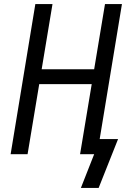

<svg xmlns="http://www.w3.org/2000/svg" viewBox="-20 -755 640 940"><path d="M463 165H376L441 0H372L429 -343H172L115 0H32L153 -735H237L184 -416H441L494 -735H577L468 -74H558Z"/></svg>

Font: Iosevka Curly Extended Oblique
Style: Regular
Weight: 400
Width: 7
Italic angle: -9°
Monospace: yes
Designer: Belleve Invis
Foundry: Belleve Invis
Version: Version 11.1.0; ttfautohint (v1.8.3)